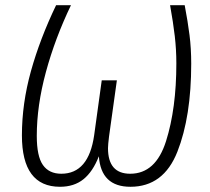

<svg xmlns="http://www.w3.org/2000/svg" viewBox="-20 -705 804 736"><path d="M64 -186Q64 -308 98.5 -432Q133 -556 195 -685H252Q191 -558 156 -429Q121 -300 121 -184Q121 -106 144.5 -72.5Q168 -39 215 -39Q320 -39 341 -187L370 -397H428L398 -182Q394 -150 394 -137Q394 -39 479 -39Q577 -39 616.5 -164Q656 -289 656 -462Q656 -515 650 -566.5Q644 -618 632 -685H688Q700 -622 706.5 -570.5Q713 -519 713 -461Q713 -258 660 -123.5Q607 11 480 11Q367 11 359 -106Q336 -47 300 -18Q264 11 210 11Q64 11 64 -186Z"/></svg>

Font: Fira Sans Condensed Light
Style: Italic
Weight: 300
Width: 3
Italic angle: -8°
Designer: Carrois Corporate & Edenspiekermann AG
Foundry: Carrois Corporate GbR & Edenspiekermann AG
Version: Version 4.203